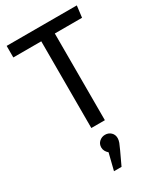

<svg xmlns="http://www.w3.org/2000/svg" viewBox="-239 -780 995 1166"><g transform="rotate(-30 258.5 -196.5)"><path d="M306 0H211V-608H15V-689H507L497 -608H306ZM252 296H199L228 180Q204 159 204 133Q204 108 221.5 92.5Q239 77 262 77Q286 77 302.5 92.5Q319 108 319 133Q319 146 313 163Q307 180 252 296Z"/></g></svg>

Font: Trujillo
Style: Regular
Weight: 400
Designer: Fira Sans original fonts by bBox Type GmbH, Carrois Corporate GbR, & Edenspiekermann AG / Changes by Cristiano Sobral
Foundry: Fira Sans original fonts by bBox Type GmbH, Carrois Corporate GbR, & Edenspiekermann AG / Changes by Cristiano Sobral
Version: Version 4.301;October 17, 2021;FontCreator 14.0.0.2814 64-bi